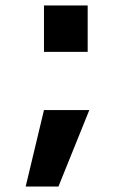

<svg xmlns="http://www.w3.org/2000/svg" viewBox="-20 -573 471 703"><path d="M194 110H74L141 -170H307ZM141 -383V-553H301V-383Z"/></svg>

Font: M PLUS 1p
Style: Bold
Weight: 700
Version: Version 1.062